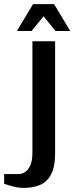

<svg xmlns="http://www.w3.org/2000/svg" viewBox="-80 -700 360 930"><path d="M37 210Q9 210 -16 203.5Q-41 197 -60 190V143H10Q27 143 42 133Q57 123 67 100.5Q77 78 77 40V-500H187V40Q187 110 166.5 146.5Q146 183 112.5 196.5Q79 210 37 210ZM2 -550 80 -680H182L260 -550H189L131 -621L73 -550Z"/></svg>

Font: Cuprum SemiBold
Style: Regular
Weight: 600
Designer: Jovanny Lemonad
Foundry: Jovanny Lemonad
Version: Version 3.000